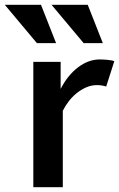

<svg xmlns="http://www.w3.org/2000/svg" viewBox="-76 -781 497 801"><path d="M367 -420Q348 -426 329 -426Q305 -426 283.5 -416.5Q262 -407 243.5 -392Q225 -377 210.5 -358Q196 -339 186 -319V0H63V-523H177V-410Q206 -467 249.5 -500Q293 -533 340 -533Q358 -533 375.5 -531Q393 -529 401 -526ZM78 -601H158L95 -761H-56ZM273 -601H353L290 -761H139Z"/></svg>

Font: Rising Sun SemiBold
Style: Regular
Weight: 600
Designer: Matt McInerney, Pablo Impallari, Rodrigo Fuenzalida (Raleway font), Stephen Hutchings (Greek), Cristiano Sobral (main ch
Foundry: The Rising Sun Project Authors
Version: Version 4.327; ttfautohint (v1.8.4.7-5d5b-dirty)